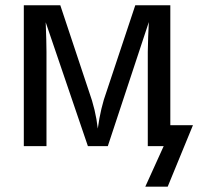

<svg xmlns="http://www.w3.org/2000/svg" viewBox="-20 -548 744 720"><path d="M384.3 0H309.6L151.4 -464.4Q154.3 -388.2 154.3 -353.5V0H69.3V-528.3H206.1L313.5 -205.6Q338.9 -135.7 346.7 -65.9Q357.4 -144.5 379.9 -205.6L487.3 -528.3H618.7V-78.6H703.6L608.9 151.9H524.9L593.8 0H534.2V-353.5L535.6 -409.2L538.1 -465.3Z"/></svg>

Font: Liberation Sans
Style: Regular
Weight: 400
Designer: Steve Matteson
Foundry: Ascender Corporation
Version: Version 2.00.1